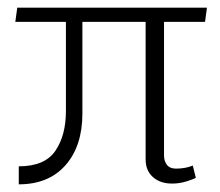

<svg xmlns="http://www.w3.org/2000/svg" viewBox="-20 -470 573 501"><path d="M29 11V-36Q97 -36 124.5 -76.5Q152 -117 152 -180Q152 -216 152 -256.5Q152 -297 152 -338Q152 -379 152 -414L195 -423Q195 -366 195 -298.5Q195 -231 195 -174Q195 -89 151 -39Q107 11 29 11ZM429 9Q398 9 379 -8Q360 -25 360 -54V-419L408 -428V-64Q408 -50 415.5 -40Q423 -30 439 -30Q464 -30 483 -38L491 -6Q484 -2 466 3.5Q448 9 429 9ZM20 -413 25 -450H520L515 -413Z"/></svg>

Font: Ancizar Sans Thin
Style: Regular
Weight: 100
Designer: Cesar Puertas, Viviana Monsalve, Julian Moncada, Julian Prieto, Jose Castro, Mariel Hernandez, Felipe Aragon, Sara Alarc
Version: Version 8.100